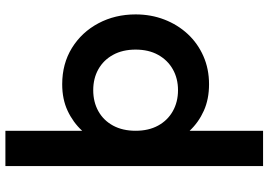

<svg xmlns="http://www.w3.org/2000/svg" viewBox="-158 -602 970 693"><g transform="rotate(-90 326.5 -255.0)"><path d="M74 210V-720H201.5V-443Q232 -476 273.8 -495.5Q315.5 -515 369.5 -515Q443.5 -515 500.5 -479.8Q557.5 -444.5 589.5 -384.2Q621.5 -324 621.5 -250Q621.5 -194.5 603 -146.5Q584.5 -98.5 551 -62.2Q517.5 -26 471.2 -5.5Q425 15 369.5 15Q315.5 15 273.8 -3.8Q232 -22.5 201.5 -55V210ZM348 -97Q390.5 -97 423.5 -115.8Q456.5 -134.5 475.5 -168.8Q494.5 -203 494.5 -250Q494.5 -297 475.5 -331.5Q456.5 -366 423.5 -384.5Q390.5 -403 348 -403Q305.5 -403 272.2 -384.5Q239 -366 220.2 -331.5Q201.5 -297 201.5 -250Q201.5 -203 220.2 -168.8Q239 -134.5 272.2 -115.8Q305.5 -97 348 -97Z"/></g></svg>

Font: Geologica Thin Roman Medium
Style: Regular
Weight: 500
Version: Version 1.010;gftools[0.9.28]